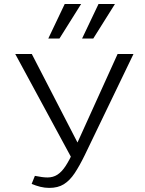

<svg xmlns="http://www.w3.org/2000/svg" viewBox="-20 -927 721 956"><path d="M225.4 8.6Q202.9 8.6 180.6 3.1Q158.3 -2.5 137.6 -11.4L153.7 -51.4Q174.3 -47.4 188.9 -45.4Q203.5 -43.4 216.7 -43.4Q244.5 -43.4 266 -57.3Q287.5 -71.2 306.8 -100.7Q326.1 -130.3 347.8 -177.6L565.5 -658H644.6L401.5 -153.5Q375.9 -101.1 351.7 -64.6Q327.5 -28.2 298 -9.8Q268.5 8.6 225.4 8.6ZM340 -133.5 56 -658H138.4L385.5 -179.4ZM220.4 -735.1 302.2 -907H383.9L276 -735.1ZM388.7 -735.1 470.5 -907H552.3L444.4 -735.1Z"/></svg>

Font: Ysabeau
Style: Bold
Weight: 700
Designer: Christian Thalmann (Catharsis Fonts)
Version: Version 2.000;gftools[0.9.27.dev2+g8671c4b]